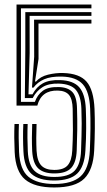

<svg xmlns="http://www.w3.org/2000/svg" viewBox="-20 -820 474 848"><path d="M219.5 -54Q173 -54 149.2 -76Q125.5 -98 122.2 -152Q120.8 -183.5 120.9 -211.2Q121 -239 122.2 -272.2H141.5Q140.2 -242.2 140.2 -211.1Q140.2 -180 141.5 -154Q144.2 -108.2 162.6 -88.9Q181 -69.5 219.5 -69.5Q261.5 -69.5 279.2 -90.2Q297 -111 299.2 -155.5Q301.8 -203.8 302 -246Q302.2 -288.2 301 -338.8Q300.2 -381.8 284.9 -400.5Q269.5 -419.2 235.2 -420Q162.5 -421.8 144.8 -353.5H53V-800H383.8V-783.2H72.5V-370.2H134.2Q144.8 -401 168.9 -418.9Q193 -436.8 239 -435.5Q279.2 -434.8 299.4 -413.8Q319.5 -392.8 320.2 -338.8Q321.8 -287 321.2 -246.9Q320.8 -206.8 318.8 -155.2Q316.8 -102.8 294.6 -78.4Q272.5 -54 219.5 -54ZM219.5 -22.8Q151.2 -22.8 119 -52.1Q86.8 -81.5 83.5 -151.5Q82 -180.5 81.8 -210.8Q81.5 -241 83 -272.2H102.2Q101 -242.2 101.2 -211.2Q101.5 -180.2 102.8 -152.2Q105.5 -90.8 133.2 -64.6Q161 -38.5 219.5 -38.5Q284.2 -38.2 310.2 -66.6Q336.2 -95 338 -155.2Q339.2 -191.8 340 -219.4Q340.8 -247 340.8 -274.9Q340.8 -302.8 339.5 -339.5Q337.5 -395.5 315.8 -422.1Q294 -448.8 240.2 -450.8Q195 -452.2 167.8 -435.1Q140.5 -418 124.5 -387H89.8L91.8 -600V-766.5H383.8V-749.8H110.8L111 -586.2L105.8 -403.5H123.5Q141.2 -436.5 169.5 -452.1Q197.8 -467.8 245 -466.2Q304 -464.5 330 -434.6Q356 -404.8 359 -339.8Q360.8 -299 360.6 -253.6Q360.5 -208.2 357.2 -154.8Q353 -84 320.9 -53.4Q288.8 -22.8 219.5 -22.8ZM219.5 8Q133 8 90.9 -27.2Q48.8 -62.5 44.8 -148.2Q43.2 -182.5 43 -211.5Q42.8 -240.5 44 -272.2H63.5Q62.2 -238.5 62.5 -211Q62.8 -183.5 64.2 -149Q68 -70 106.2 -38.8Q144.5 -7.5 219.5 -7.5Q299.5 -7.5 336.2 -41.4Q373 -75.2 376.8 -155Q379 -208 379.5 -252.5Q380 -297 378.2 -339.5Q375 -415.2 345.6 -447.9Q316.2 -480.5 252.5 -481.8Q204.5 -482.8 175.1 -469.9Q145.8 -457 128 -433.2H121.2L131 -569.8L130.5 -733H383.8V-716.2H150L150.2 -559.5L134.5 -459.8H139Q158.2 -482 192.1 -490.2Q226 -498.5 259.5 -497.5Q331.2 -495.5 362.5 -459.2Q393.8 -423 397.5 -338.8Q401 -257 396 -155.8Q391.8 -70.2 352.1 -31.1Q312.5 8 219.5 8Z"/></svg>

Font: Big Shoulders Inline Text SemiBold
Style: Regular
Weight: 600
Designer: Patric King
Foundry: XO Type Co
Version: Version 1.000